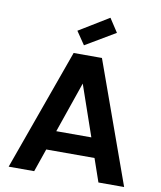

<svg xmlns="http://www.w3.org/2000/svg" viewBox="-99 -1010 913 1089"><g transform="rotate(10 358.0 -466.0)"><path d="M497 -133H219L173 0H26L277 -699H440L691 0H543ZM358 -537 257 -245H459ZM499 -854 327 -752 276 -827 448 -932Z"/></g></svg>

Font: Poppins SemiBold
Style: Regular
Weight: 600
Designer: Ninad Kale (Devanagari), Jonny Pinhorn (Latin)
Foundry: Indian Type Foundry
Version: Version 3.002 2017